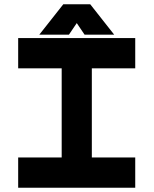

<svg xmlns="http://www.w3.org/2000/svg" viewBox="-20 -878 718 898"><path d="M65 0V-141.5H268.5V-558.5H65V-700H612.5V-558.5H409.5V-141.5H612.5V0ZM276 -858H402L514 -716H375.5L339 -770L302.5 -716H164Z"/></svg>

Font: Tourney Expanded Black
Style: Regular
Weight: 900
Width: 7
Designer: Tyler Finck
Foundry: Etcetera Type Co
Version: Version 1.010; ttfautohint (v1.8.3)